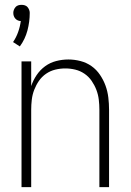

<svg xmlns="http://www.w3.org/2000/svg" viewBox="-20 -774 540 794"><path d="M69 0V-520H109V-418Q117 -442 131.5 -463.5Q146 -485 166.5 -500Q187 -515 212 -521.5Q237 -528 263 -528Q288 -528 313 -521.5Q338 -515 358.5 -500.5Q379 -486 393.5 -464.5Q408 -443 416.5 -419.5Q425 -396 428 -370.5Q431 -345 431 -320V0H391V-320Q391 -341 388.5 -362Q386 -383 378.5 -402.5Q371 -422 359 -439.5Q347 -457 329.5 -469Q312 -481 291.5 -486Q271 -491 250 -491Q229 -491 208.5 -486Q188 -481 170.5 -469Q153 -457 141 -439.5Q129 -422 121.5 -402.5Q114 -383 111.5 -362Q109 -341 109 -320V0ZM62 -582 34 -600Q47 -619 55 -641.5Q63 -664 66 -687Q60 -687 54 -689.5Q48 -692 43.5 -697Q39 -702 37 -708Q35 -714 35 -721Q35 -727 37.5 -733.5Q40 -740 44.5 -745Q49 -750 55.5 -752Q62 -754 69 -754Q76 -754 82.5 -752Q89 -750 93.5 -745Q98 -740 100.5 -733.5Q103 -727 103 -721Q103 -684 93.5 -648Q84 -612 62 -582Z"/></svg>

Font: Iosevka Extralight
Style: Regular
Weight: 200
Monospace: yes
Designer: Belleve Invis
Foundry: Belleve Invis
Version: Version 32.0.1; ttfautohint (v1.8.4)